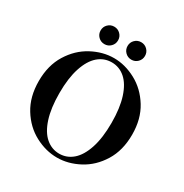

<svg xmlns="http://www.w3.org/2000/svg" viewBox="-210 -1099 1228 1278"><g transform="rotate(30 404.5 -460.0)"><path d="M46 -369Q46 -489 99.5 -575.5Q153 -662 236 -706.5Q319 -751 405 -751Q490 -751 573 -706.5Q656 -662 709.5 -575.5Q763 -489 763 -369Q763 -248 709.5 -161.5Q656 -75 573 -31Q490 13 405 13Q319 13 236 -31Q153 -75 99.5 -161.5Q46 -248 46 -369ZM605 -368Q605 -483 579.5 -562Q554 -641 509 -680Q464 -719 406 -719Q347 -719 302 -680Q257 -641 231 -562Q205 -483 205 -368Q205 -253 230.5 -174Q256 -95 301.5 -56Q347 -17 405 -17Q463 -17 508 -56Q553 -95 579 -174Q605 -253 605 -368ZM301 -933Q273 -933 253.5 -913.5Q234 -894 234 -866Q234 -838 253.5 -818.5Q273 -799 301 -799Q329 -799 348.5 -818.5Q368 -838 368 -866Q368 -894 348.5 -913.5Q329 -933 301 -933ZM508 -933Q480 -933 460.5 -913.5Q441 -894 441 -866Q441 -838 460.5 -818.5Q480 -799 508 -799Q536 -799 555.5 -818.5Q575 -838 575 -866Q575 -894 555.5 -913.5Q536 -933 508 -933Z"/></g></svg>

Font: Shippori Mincho B1 ExtraBold
Style: Regular
Weight: 800
Designer: FONTDASU
Foundry: FONTDASU / Google Inc. / but / Adobe
Version: Version 3.110; ttfautohint (v1.8.3)